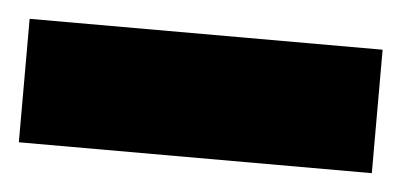

<svg xmlns="http://www.w3.org/2000/svg" viewBox="-27 12 460 220"><g transform="rotate(5 203.0 122.0)"><path d="M0 193V51H406V193Z"/></g></svg>

Font: Saira Black
Style: Regular
Weight: 900
Designer: Hector Gatti with collaboration of the Omnibus-Type team
Foundry: Omnibus-Type
Version: Version 1.100; ttfautohint (v1.8.3)